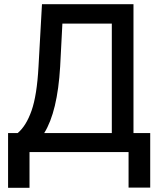

<svg xmlns="http://www.w3.org/2000/svg" viewBox="-20 -727 769 918"><path d="M18.6 -90.8H64.5Q105 -124.5 130.9 -198Q156.7 -271.5 164.1 -408.2L180.7 -707H618.2V-90.8H698.2V169.9H594.7V0H121.1V170.9H18.6ZM514.6 -90.8V-614.3H278.3L267.6 -408.2Q254.9 -192.9 191.4 -90.8Z"/></svg>

Font: Pretendard JP Medium
Style: Regular
Weight: 500
Designer: Base glyphs from Inter by Rasmus Andersson; Hangeul glyphs from Noto Sans CJK(Source Han Sans) by Jang Soo-young and Kan
Foundry: Kil Hyung-jin
Version: Version 1.309